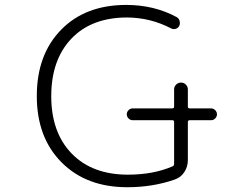

<svg xmlns="http://www.w3.org/2000/svg" viewBox="-20 -784 1040 792"><path d="M527.3 -288.1Q517.6 -288.1 510.3 -295.4Q502.9 -302.7 502.9 -312.5Q502.9 -322.3 510.3 -329.6Q517.6 -336.9 527.3 -336.9H690.4Q698.2 -336.9 698.2 -343.8V-415Q698.2 -426.8 706.5 -435.1Q714.8 -443.4 726.6 -443.4Q738.3 -443.4 746.6 -435.1Q754.9 -426.8 754.9 -415V-343.8Q754.9 -336.9 762.7 -336.9H850.6Q860.4 -336.9 867.7 -329.6Q875 -322.3 875 -312.5Q875 -302.7 867.7 -295.4Q860.4 -288.1 850.6 -288.1H762.7Q754.9 -288.1 754.9 -281.2V-124Q754.9 -96.7 740.7 -74.7Q726.6 -52.7 702.1 -43.9Q611.3 -11.7 504.9 -11.7Q335.9 -11.7 233.9 -114.3Q131.8 -216.8 131.8 -387.7Q131.8 -558.6 231.9 -661.1Q332 -763.7 501 -763.7Q615.2 -763.7 708 -713.9Q717.8 -709 720.7 -698.2Q723.6 -687.5 719.7 -677.7Q714.8 -668 704.6 -665Q694.3 -662.1 685.5 -667Q601.6 -710.9 504.9 -711.9Q357.4 -711.9 274.4 -624.5Q191.4 -537.1 191.4 -387.2Q191.4 -237.3 275.9 -150.4Q360.4 -63.5 507.8 -63.5Q612.3 -63.5 691.4 -97.7Q698.2 -100.6 698.2 -107.4V-281.2Q698.2 -288.1 690.4 -288.1Z"/></svg>

Font: Rounded-X Mgen+ 2m light
Style: Regular
Weight: 200
Designer: [Source Han Sans]
Ryoko NISHIZUKA  (kana & ideographs); Paul D. Hunt (Latin, Greek & Cyrillic); Wenlong ZHANG  (bopomofo
Version: Version 1.059.20150602